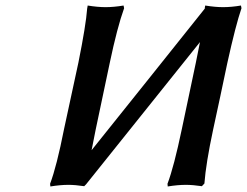

<svg xmlns="http://www.w3.org/2000/svg" viewBox="-20 -672 898 698"><path d="M265.1 -444.8Q292.5 -581.1 296.9 -641.1Q296.9 -641.6 297.9 -646.5Q298.8 -651.4 298.8 -651.9Q335 -646 363.8 -646Q393.6 -646 429.2 -651.9L431.2 -642.1Q406.2 -572.8 378.9 -442.9Q337.9 -250.5 328.1 -202.1Q314 -130.9 313 -126Q382.3 -211.9 520.3 -385Q658.2 -558.1 727.1 -644L724.1 -641.1Q724.1 -641.6 725.1 -646.5Q726.1 -651.4 726.1 -651.9Q762.2 -646 791 -646Q821.3 -646 856 -651.9L857.9 -642.1Q836.9 -581.1 806.2 -441.9Q797.9 -401.9 780.8 -321.5Q763.7 -241.2 754.9 -201.2Q728.5 -77.6 723.1 -4.9L713.9 4.9Q680.7 0 655.8 0Q626 0 589.8 5.9L588.9 -3.9Q612.3 -65.4 641.1 -203.1Q650.9 -251.5 691.9 -443.8Q705.1 -509.3 707 -519L293 -2L286.1 4.9Q252.9 0 229 0Q199.2 0 163.1 5.9L162.1 -3.9Q186 -66.9 212.9 -203.1Q221.2 -243.7 239 -324Q256.8 -404.3 265.1 -444.8Z"/></svg>

Font: Linear Smooth
Style: Bold Italic
Weight: 700
Designer: Philipp H. Poll, Flanker
Foundry: Philipp H. Poll, reworked by Flanker
Version: Version 1.061 | FøM Fix